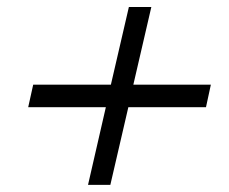

<svg xmlns="http://www.w3.org/2000/svg" viewBox="-20 -576 647 542"><path d="M228.5 -54.2 278.8 -273.4H59.6L73.7 -336.9H293L343.8 -556.2H407.2L356.4 -336.9H575.2L561.5 -273.4H342.3L291.5 -54.2Z"/></svg>

Font: HK Grotesk Medium Legacy Italic
Style: Regular
Weight: 500
Italic angle: -13°
Designer: Alfredo Marco Pradil
Foundry: Hanken Design Co.
Version: Version 2.022;PS 002.022;hotconv 1.0.88;makeotf.lib2.5.64775